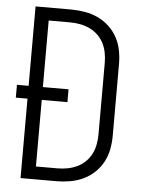

<svg xmlns="http://www.w3.org/2000/svg" viewBox="-53 -777 605 819"><g transform="rotate(5 250.0 -367.5)"><path d="M66 0V-340H16V-395H66V-735H219Q248 -735 277.5 -730Q307 -725 333.5 -712.5Q360 -700 381.5 -680Q403 -660 417 -634Q431 -608 436.5 -579Q442 -550 442 -521V-215Q442 -185 436.5 -156Q431 -127 417 -101Q403 -75 381.5 -55Q360 -35 333.5 -22.5Q307 -10 277.5 -5Q248 0 219 0ZM127 -55H219Q241 -55 262 -59Q283 -63 302.5 -72Q322 -81 338 -96.5Q354 -112 363.5 -131Q373 -150 377 -171.5Q381 -193 381 -215V-521Q381 -542 377 -563.5Q373 -585 363.5 -604Q354 -623 338 -638.5Q322 -654 302.5 -663Q283 -672 262 -676Q241 -680 219 -680H127V-395H237V-340H127Z"/></g></svg>

Font: Iosevka Custom Light
Style: Regular
Weight: 300
Monospace: yes
Designer: Belleve Invis
Foundry: Belleve Invis
Version: Version 27.3.5